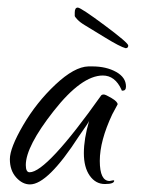

<svg xmlns="http://www.w3.org/2000/svg" viewBox="-20 -448 414 506"><path d="M269 29 279 27 281 28Q281 37 256.5 37Q232 37 216.5 15Q201 -7 201 -44.5Q201 -82 215 -130Q215 -127 188 -89Q106 38 59 38Q39 38 22.5 19.5Q6 1 6 -28.5Q6 -58 41 -118Q76 -178 126 -225Q176 -272 213 -273H223Q260 -273 286 -258.5Q312 -244 312 -220Q312 -209 303 -209Q300 -209 300 -212Q283 -249 251 -249Q195 -249 121.5 -155.5Q48 -62 48 -13Q48 6 58 6Q103 6 247 -197Q249 -199 253.5 -199Q258 -199 274 -189.5Q290 -180 290 -173Q290 -173 276 -147Q243 -77 243 -24Q243 29 269 29ZM311 -321Q296 -325 257 -349Q218 -373 204.5 -381Q191 -389 184 -396.5Q177 -404 177 -406V-415Q177 -428 185 -428Q193 -428 255.5 -381.5Q318 -335 318 -328Q318 -321 311 -321Z"/></svg>

Font: Qwigley
Style: Regular
Weight: 400
Designer: Robert E. Leuschke
Foundry: Robert E. Leuschke
Version: Version 1.003